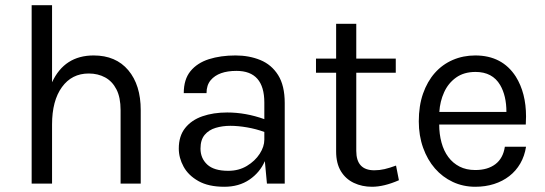

<svg xmlns="http://www.w3.org/2000/svg" viewBox="-20 -702 2084 734"><path d="M518 0H441V-281Q441 -329.5 425.2 -360.2Q409.5 -391 382 -406Q354.5 -421 319 -421Q254.5 -421 216.8 -369Q179 -317 179 -226V0H101V-682H179V-387.5Q226.5 -490 338 -490Q423 -490 470.5 -433.5Q518 -377 518 -281Z M837.5 12Q777 12 738.5 -9.8Q700 -31.5 681.8 -65Q663.5 -98.5 663.5 -134Q663.5 -182 687.8 -212.5Q712 -243 753.8 -257.5Q795.5 -272 848.5 -272Q919.5 -272 990.5 -246.5V-310Q990.5 -431 884 -431Q815.5 -431 785.5 -395.5Q769.5 -376.5 769.5 -346H682.5Q682.5 -398.5 708.2 -430Q734 -461.5 778.8 -475.8Q823.5 -490 880.5 -490Q932.5 -490 975.2 -472.5Q1018 -455 1043.2 -415Q1068.5 -375 1068.5 -308V0H1000.5L992.5 -86Q973.5 -42.5 933.5 -15.2Q893.5 12 837.5 12ZM852.5 -49Q893 -49 924 -67.8Q955 -86.5 972.8 -114Q990.5 -141.5 990.5 -168V-197.5Q959.5 -209 924.8 -215Q890 -221 860.5 -221Q830.5 -221 804.5 -213.2Q778.5 -205.5 762.5 -186.5Q746.5 -167.5 746.5 -134Q746.5 -97 772.2 -73Q798 -49 852.5 -49Z M1402 12Q1364 12 1332.8 -2.8Q1301.5 -17.5 1283.2 -47.5Q1265 -77.5 1265 -123V-424H1188V-478H1265V-611H1342V-478H1493V-424H1342V-125Q1342 -51 1411 -51Q1431 -51 1450.2 -55.5Q1469.5 -60 1494 -69L1505 -13Q1448 12 1402 12Z M1797 12Q1750.5 12 1711 -6.5Q1671.5 -25 1642.8 -58Q1614 -91 1597.5 -137.2Q1581 -183.5 1581 -238Q1581 -297.5 1597.2 -344Q1613.5 -390.5 1642.2 -423Q1671 -455.5 1710.8 -472.8Q1750.5 -490 1797 -490Q1900 -490 1952 -409Q1991 -346.5 1991 -256.5Q1991 -241.5 1990 -226H1659Q1659 -189.5 1667.8 -157.2Q1676.5 -125 1693.8 -101.8Q1711 -78.5 1736.8 -65.2Q1762.5 -52 1797 -52Q1844.5 -52 1874 -74.5Q1903.5 -97 1910 -141H1991Q1985.5 -105.5 1969 -77Q1952.5 -48.5 1927 -28.8Q1901.5 -9 1868.5 1.5Q1835.5 12 1797 12ZM1916 -274Q1916 -336 1892 -377Q1862.5 -427 1798 -427Q1753.5 -427 1723.5 -405.5Q1693.5 -384 1677.8 -349.2Q1662 -314.5 1659.5 -274Z"/></svg>

Font: Betina Sans
Style: Regular
Weight: 400
Designer: Jonathan Pinhorn (font) & Cristiano Sobral (main changes)
Version: Version 2.001;April 28, 2021;FontCreator 13.0.0.2655 32-bit;